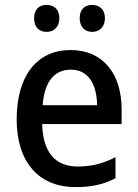

<svg xmlns="http://www.w3.org/2000/svg" viewBox="-20 -753 561 783"><path d="M119 -679C119 -641 141 -623 170 -623C199 -623 222 -642 222 -679C222 -716 199 -733 170 -733C141 -733 119 -716 119 -679ZM305 -679C305 -642 327 -623 356 -623C384 -623 408 -642 408 -679C408 -716 384 -733 356 -733C327 -733 305 -716 305 -679ZM268 -549C133 -549 48 -447 48 -266C48 -92 138 10 288 10C355 10 402 -1 451 -26V-112C400 -86 355 -74 297 -74C204 -74 155 -133 152 -247H476V-307C476 -452 400 -549 268 -549ZM269 -469C341 -469 375 -408 376 -324H154C161 -419 201 -469 269 -469Z"/></svg>

Font: Noto Sans Khmer UI SemiCondensed Medium
Style: Regular
Weight: 500
Width: 4
Designer: Danh Hong and the Monotype Design Team
Foundry: Monotype Imaging Inc.
Version: Version 2.002